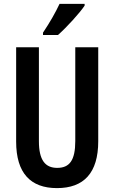

<svg xmlns="http://www.w3.org/2000/svg" viewBox="-20 -957 587 987"><path d="M415 -928V-937H286C265 -892 237 -843 201 -789V-777H278C323 -817 389 -889 415 -928ZM485 -231V-714H367V-232C367 -132 337 -94 274 -94C213 -94 180 -133 180 -231V-714H63V-229C63 -67 137 10 273 10C411 10 485 -68 485 -231Z"/></svg>

Font: Noto Sans Georgian ExtraCondensed SemiBold
Style: Regular
Weight: 600
Width: 2
Designer: Monotype Design Team, Akaki Razmadze
Foundry: Google LLC
Version: Version 2.005